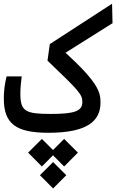

<svg xmlns="http://www.w3.org/2000/svg" viewBox="-20 -725 638 1054"><path d="M246.1 3.9C459 3.9 531.7 -60.5 531.7 -161.6C531.7 -216.8 522.5 -268.6 339.8 -435.5L597.7 -597.7L595.2 -704.6L253.4 -482.9L240.7 -392.1C414.1 -226.1 432.1 -207 432.1 -165C432.1 -115.2 389.6 -99.6 259.8 -99.6C120.6 -99.6 91.8 -113.3 91.8 -209.5C91.8 -244.1 94.7 -266.6 99.1 -305.7H16.1C4.9 -261.2 1 -220.7 1 -183.1C1 -43.5 70.3 3.9 246.1 3.9ZM332 37.6 271 98.6 210 37.6 134.3 112.8 210 189 271 127.4 332 189 407.7 112.8ZM271.5 164.6 199.2 236.8 271.5 309.6 343.8 236.8Z"/></svg>

Font: Cascadia Code PL
Style: Regular
Weight: 400
Monospace: yes
Designer: Aaron Bell
Foundry: Saja Typeworks
Version: Version 2404.023